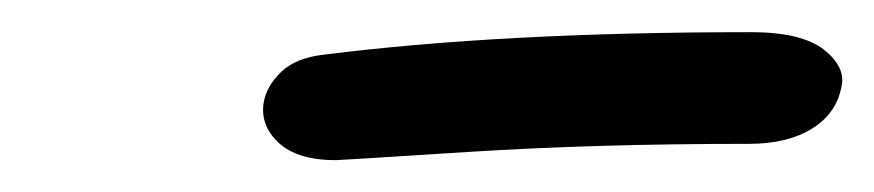

<svg xmlns="http://www.w3.org/2000/svg" viewBox="-20 -731 546 120"><path d="M189.9 -630.9Q165.5 -630.9 153.8 -642.1Q142.1 -653.3 145 -668Q147 -677.7 156 -686.3Q165 -694.8 182.1 -696.8Q293.9 -710.9 449.2 -710.9Q481 -710.9 494.9 -700Q508.8 -689 505.9 -676.8Q502.9 -660.2 487.5 -650.6Q472.2 -641.1 448.2 -641.1Q351.6 -641.1 272 -636Q192.4 -630.9 189.9 -630.9Z"/></svg>

Font: Shantell Sans Irregular
Style: Italic
Weight: 300
Italic angle: -11.31°
Designer: Stephen Nixon, Anya Danilova, Shantell Martin
Foundry: Arrow Type
Version: Version 1.006;[9816181b4]